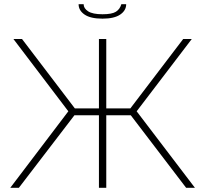

<svg xmlns="http://www.w3.org/2000/svg" viewBox="-20 -896 979 916"><path d="M469 -807Q412 -807 383.5 -826.5Q355 -846 355 -876H379Q379 -856 400.5 -842Q422 -828 469 -828Q514 -828 533 -840Q552 -852 559 -876H582Q582 -846 553.5 -826.5Q525 -807 469 -807ZM29 0 306 -365 44 -710H85L337 -379H452V-710H487V-379H602L854 -710H895L632 -365L910 0H868L604 -346H487V0H452V-346H335L70 0Z"/></svg>

Font: Raleway-v4020 ExtraLight
Style: Regular
Weight: 275
Designer: Matt McInerney, Pablo Impallari, Rodrigo Fuenzalida
Foundry: Matt McInerney, Pablo Impallari, Rodrigo Fuenzalida
Version: Version 4.020;PS 004.020;hotconv 1.0.88;makeotf.lib2.5.64775